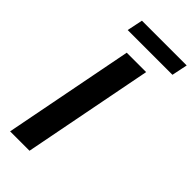

<svg xmlns="http://www.w3.org/2000/svg" viewBox="-280 -948 1001 1001"><g transform="rotate(45 221.0 -447.0)"><path d="M174 -720H317L177 0H34ZM112 -894H442L424 -807H94Z"/></g></svg>

Font: Kufam SemiBold
Style: Italic
Weight: 600
Italic angle: -11°
Designer: Artur Schmal
Foundry: Original Type
Version: Version 1.301; ttfautohint (v1.8.3)